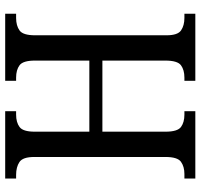

<svg xmlns="http://www.w3.org/2000/svg" viewBox="-36 -718 754 721"><g transform="rotate(-90 340.5 -357.0)"><path d="M31 0V-41H48Q76 -41 94 -54Q112 -67 112 -112V-605Q112 -648 93 -660.5Q74 -673 45 -673H31V-714H284V-673H271Q242 -673 224.5 -660Q207 -647 207 -603V-398H474V-602Q474 -647 456.5 -660Q439 -673 410 -673H398V-714H650V-673H634Q605 -673 587 -660Q569 -647 569 -602V-108Q569 -66 587.5 -53.5Q606 -41 634 -41H650V0H398V-41H410Q439 -41 456.5 -54Q474 -67 474 -113V-349H207V-112Q207 -67 224.5 -54Q242 -41 271 -41H284V0Z"/></g></svg>

Font: Noto Serif Myanmar Cond
Style: Regular
Weight: 400
Width: 3
Designer: Ben Mitchell and the Monotype Design Team
Foundry: Monotype Imaging Inc.
Version: Version 2.106; ttfautohint (v1.8.4.7-5d5b)